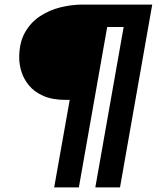

<svg xmlns="http://www.w3.org/2000/svg" viewBox="-20 -720 686 840"><path d="M217 100 285 -283H268Q209 -283 169.5 -300.5Q130 -318 107 -346Q84 -374 74 -406Q64 -438 64 -468Q64 -533 89 -577.5Q114 -622 155 -649Q196 -676 245 -688Q294 -700 342 -700H646L505 100H397L521 -602H449L325 100Z"/></svg>

Font: Rethink Sans
Style: Bold Italic
Weight: 700
Italic angle: -10°
Designer: The Rethink Sans project authors (Hans Thiessen). DM Sans designed by Colophon Foundry.
Foundry: Rethink Communications LLC
Version: Version 1.001